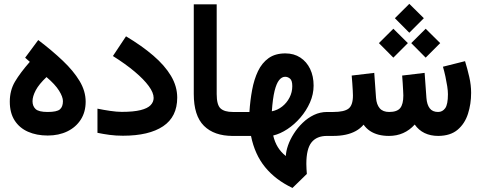

<svg xmlns="http://www.w3.org/2000/svg" viewBox="-20 -698 2470 986"><path d="M218.8 -302.2Q263.5 -264.4 283.3 -232.3Q303.2 -200.3 303.2 -178.7Q303.2 -149.6 287.5 -136.3Q271.9 -123 224.6 -123Q178.7 -123 162.8 -138Q147 -153 147 -178.2Q147 -202.9 163.6 -234.4Q180.3 -265.8 218.8 -302.2ZM176.4 -492.4 109.1 -401.7 133.1 -380.4Q83.7 -324 57 -278.9Q30.3 -233.8 30.3 -175.8Q30.3 -118.3 55.1 -79.5Q79.9 -40.8 123.9 -21.4Q168 -2 225.1 -2Q281.8 -2 325.7 -23.3Q369.6 -44.6 394.8 -83.7Q419.9 -122.9 419.9 -175.8Q419.9 -230 388.7 -282Q357.4 -334.1 302.4 -386.2Q247.5 -438.4 176.4 -492.4Z M480.5 -140V-15.9Q510.4 -9.7 542.9 -5.3Q575.3 -1 611.3 -1Q745 -1 817.6 -49.6Q890.1 -98.1 890.1 -196.8Q890.1 -254.3 858.3 -308Q826.4 -361.6 767.3 -412.4Q708.3 -463.1 627.1 -511.5L559.9 -410.3Q625 -369.4 671.8 -330Q718.7 -290.5 743.8 -256.2Q769 -221.9 769 -195.3Q769 -174.3 753.5 -158Q737.9 -141.6 702 -132.6Q666.1 -123.5 605 -123.5Q579.7 -123.5 545.3 -128.6Q510.9 -133.7 480.5 -140Z M1187.5 0V-123H1175.3Q1132.8 -123 1112.8 -141Q1092.8 -159 1092.8 -214.8V-675.8H975.1V-215.3Q975.1 -103.8 1027.3 -51.9Q1079.5 0 1175.3 0Z M1482 267.2 1555.8 195.2Q1554.8 182.5 1554 169.2Q1553.2 155.9 1553.2 143.6Q1553.2 66.5 1579.7 33.3Q1606.2 0 1659.2 0H1676.8V-123H1660.2Q1624.1 -123 1592.3 -107.8Q1560.5 -92.5 1534.4 -67.3Q1508.2 -42.1 1489.1 -12Q1469.9 18.1 1459.3 48.3Q1448.7 78.6 1447.9 103.4Q1422.7 83.4 1406.7 57.4Q1390.8 31.4 1383 -2.1Q1418.9 -10.6 1455.6 -34.7Q1492.2 -58.7 1522.7 -94.1Q1553.2 -129.5 1571.9 -171.8Q1590.5 -214.1 1590.5 -258.6Q1590.5 -306.4 1572.7 -343.8Q1554.8 -381.1 1522.3 -402.4Q1489.7 -423.8 1445.3 -423.8Q1393.5 -423.8 1359.3 -399.4Q1325.1 -374.9 1304.9 -332.6Q1284.8 -290.3 1274.8 -236.3Q1264.7 -182.3 1260.9 -123H1168V0H1269Q1288.2 95.4 1341.6 160.6Q1394.9 225.9 1482 267.2ZM1376 -126.4Q1380.6 -192.5 1390.1 -231.1Q1399.7 -269.7 1413.5 -286.7Q1427.3 -303.7 1444.3 -303.7Q1458 -303.7 1469.5 -294.1Q1481 -284.6 1481 -255.4Q1481 -224.3 1466.8 -196.9Q1452.7 -169.5 1429 -150.9Q1405.3 -132.2 1376 -126.4Z M2007.9 -604.5 2082 -529.9 2156.6 -604.5 2082 -678.3ZM2091.9 -476.6 2166 -402 2240.6 -476.6 2166 -550.4ZM1925.9 -476.6 2000 -402 2074.6 -476.6 2000 -550.4ZM2230 -123Q2201 -123 2186.7 -141.9Q2172.4 -160.8 2169.9 -195L2160.6 -323.8L2045.2 -310Q2046.9 -291.6 2048.1 -270.4Q2049.4 -249.1 2050.3 -231.8Q2051.3 -214.5 2051.3 -207.5Q2051.3 -162.6 2035.1 -142.8Q2018.9 -123 1978.5 -123Q1946.4 -123 1930.1 -141.9Q1913.8 -160.8 1911.1 -195L1901.9 -323.8L1786.1 -310Q1787.8 -291.8 1789.2 -270.8Q1790.6 -249.8 1791.6 -232.5Q1792.5 -215.2 1792.5 -207.5Q1792.5 -157.8 1770.1 -140.4Q1747.7 -123 1691.9 -123H1657.2V0H1690.9Q1725.9 0 1754.8 -6.2Q1783.8 -12.4 1807 -25.1Q1830.3 -37.9 1847.2 -57.8Q1860.8 -38.4 1880.1 -25.5Q1899.4 -12.7 1924 -6.3Q1948.5 0 1977.5 0Q2017.2 0 2050.3 -14.6Q2083.5 -29.3 2109.8 -58.4Q2130.1 -29.3 2160.7 -14.6Q2191.4 0 2230.5 0Q2293.5 -0.5 2330.3 -31.9Q2367.2 -63.3 2383.3 -113.7Q2399.4 -164.1 2399.4 -221.2Q2399.4 -261.4 2389.9 -302.8Q2380.5 -344.1 2368.2 -383.9L2254.7 -355.4Q2261.7 -331.2 2267.4 -305Q2273 -278.8 2276.7 -255.1Q2280.3 -231.4 2280.3 -213.9Q2280.3 -161.6 2266.3 -142.3Q2252.3 -123 2230 -123Z"/></svg>

Font: Vazir Variable Regular
Style: Regular
Weight: 400
Designer: Saber Rastikerdar
Foundry: Saber Rastikerdar
Version: Version 30.1.0